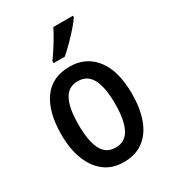

<svg xmlns="http://www.w3.org/2000/svg" viewBox="-188 -867 877 978"><g transform="rotate(-30 251.0 -378.0)"><path d="M459 -270Q459 -187 436 -123.5Q413 -60 366.5 -25Q320 10 250 10Q184 10 138 -25Q92 -60 67.5 -123Q43 -186 43 -270Q43 -402 95.5 -476Q148 -550 252 -550Q347 -550 403 -478.5Q459 -407 459 -270ZM144 -270Q144 -174 169.5 -124.5Q195 -75 251 -75Q307 -75 333 -124.5Q359 -174 359 -270Q359 -367 333 -416Q307 -465 251 -465Q195 -465 169.5 -416Q144 -367 144 -270ZM397 -757Q384 -737 359 -708.5Q334 -680 306.5 -652.5Q279 -625 257 -606H191V-618Q217 -654 241 -693Q265 -732 282 -766H397Z"/></g></svg>

Font: Noto Sans Malayalam Condensed Medium
Style: Regular
Weight: 500
Width: 3
Designer: Jelle Bosma - Monotype Design Team
Foundry: Monotype Imaging Inc.
Version: Version 2.104; ttfautohint (v1.8.4.7-5d5b)